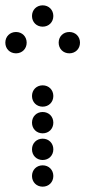

<svg xmlns="http://www.w3.org/2000/svg" viewBox="-60 -710 320 720"><path d="M100 -610C123 -610 140 -627 140 -650C140 -673 123 -690 100 -690C77 -690 60 -673 60 -650C60 -627 77 -610 100 -610ZM0 -510C23 -510 40 -527 40 -550C40 -573 23 -590 0 -590C-23 -590 -40 -573 -40 -550C-40 -527 -23 -510 0 -510ZM200 -510C223 -510 240 -527 240 -550C240 -573 223 -590 200 -590C177 -590 160 -573 160 -550C160 -527 177 -510 200 -510ZM100 -310C123 -310 140 -327 140 -350C140 -373 123 -390 100 -390C77 -390 60 -373 60 -350C60 -327 77 -310 100 -310ZM100 -210C123 -210 140 -227 140 -250C140 -273 123 -290 100 -290C77 -290 60 -273 60 -250C60 -227 77 -210 100 -210ZM100 -110C123 -110 140 -127 140 -150C140 -173 123 -190 100 -190C77 -190 60 -173 60 -150C60 -127 77 -110 100 -110ZM100 -10C123 -10 140 -27 140 -50C140 -73 123 -90 100 -90C77 -90 60 -73 60 -50C60 -27 77 -10 100 -10Z"/></svg>

Font: TINY 5x3 80
Style: Regular
Weight: 200
Designer: Jack Halten Fahnestock
Foundry: Velvetyne Type Foundry
Version: Version 1.002;hotconv 1.0.109;makeotfexe 2.5.65596